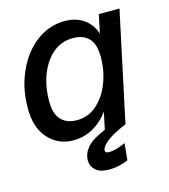

<svg xmlns="http://www.w3.org/2000/svg" viewBox="-109 -626 791 898"><g transform="rotate(-15 287.0 -177.5)"><path d="M184 10Q111 10 63 -42.5Q15 -95 15 -188Q15 -265 36.5 -329Q58 -393 95.5 -440.5Q133 -488 182 -514Q231 -540 287 -540Q354 -540 396.5 -498.5Q439 -457 439 -380L412 -221Q389 -111 326.5 -50.5Q264 10 184 10ZM224 -77Q278 -77 319 -112.5Q360 -148 383.5 -207Q407 -266 407 -335Q407 -397 379.5 -425Q352 -453 303 -453Q249 -453 208 -419.5Q167 -386 143.5 -327.5Q120 -269 120 -195Q120 -134 147.5 -105.5Q175 -77 224 -77ZM337 0 363 -122 409 -265 424 -407 450 -530H550L437 0ZM311 185Q265 185 244 165.5Q223 146 223 118Q223 85 248 55.5Q273 26 337 0H437Q370 28 340.5 52.5Q311 77 311 93Q311 106 328 106Q348 106 369.5 99.5Q391 93 410 84L402 165Q386 173 360.5 179Q335 185 311 185Z"/></g></svg>

Font: Radio Canada Big
Style: Italic
Weight: 400
Italic angle: -12°
Designer: Étienne Aubert Bonn
Foundry: Coppers and Brasses
Version: Version 1.001